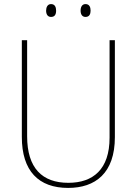

<svg xmlns="http://www.w3.org/2000/svg" viewBox="-20 -911 669 941"><path d="M206 -859C206 -842 213 -828 230 -828C249 -828 255 -841 255 -859C255 -876 249 -891 230 -891C213 -891 206 -875 206 -859ZM375 -859C375 -842 382 -828 399 -828C418 -828 424 -842 424 -859C424 -876 418 -891 399 -891C382 -891 375 -876 375 -859ZM543 -239V-714H517V-236C517 -81 436 -15 315 -15C187 -15 113 -87 113 -243V-714H87V-240C87 -73 169 10 314 10C447 10 543 -62 543 -239Z"/></svg>

Font: Noto Sans Georgian SemiCondensed Thin
Style: Regular
Weight: 100
Width: 4
Designer: Monotype Design Team, Akaki Razmadze
Foundry: Google LLC
Version: Version 2.005